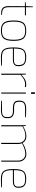

<svg xmlns="http://www.w3.org/2000/svg" viewBox="1656 -2422 772 4124"><g transform="rotate(90 2042.0 -360.0)"><path d="M246 0Q203 0 172.5 -16.5Q142 -33 126.5 -68Q111 -103 111 -158L113 -509H27V-525L111 -531L119 -680H135V-531H310V-509H135V-158Q135 -113 145 -86.5Q155 -60 171 -46.5Q187 -33 204.5 -28Q222 -23 237 -22L301 -16V0Z M638 6Q587 6 546.5 -4.5Q506 -15 477.5 -43.5Q449 -72 434.5 -126Q420 -180 420 -266Q420 -352 434.5 -405.5Q449 -459 477.5 -487.5Q506 -516 546.5 -526.5Q587 -537 638 -537Q689 -537 730 -526.5Q771 -516 799.5 -487.5Q828 -459 843 -405.5Q858 -352 858 -266Q858 -180 843 -126Q828 -72 799.5 -43.5Q771 -15 730 -4.5Q689 6 638 6ZM638 -16Q684 -16 720.5 -24.5Q757 -33 782 -58.5Q807 -84 820.5 -134Q834 -184 834 -266Q834 -349 820.5 -398.5Q807 -448 782 -473Q757 -498 720.5 -506.5Q684 -515 638 -515Q592 -515 556 -506.5Q520 -498 495 -473Q470 -448 457 -398.5Q444 -349 444 -266Q444 -184 457 -134Q470 -84 495 -58.5Q520 -33 556 -24.5Q592 -16 638 -16Z M1206 6Q1126 6 1080.5 -20Q1035 -46 1016.5 -106Q998 -166 998 -268Q998 -372 1018.5 -430.5Q1039 -489 1086 -513Q1133 -537 1211 -537Q1275 -537 1317 -521.5Q1359 -506 1380.5 -469Q1402 -432 1402 -367Q1402 -326 1385.5 -300Q1369 -274 1338.5 -262.5Q1308 -251 1266 -251H1022Q1022 -165 1037 -113.5Q1052 -62 1092 -39Q1132 -16 1208 -16H1392V0Q1341 4 1299.5 5Q1258 6 1206 6ZM1022 -273H1266Q1323 -273 1350.5 -293Q1378 -313 1378 -367Q1378 -425 1361.5 -457Q1345 -489 1308.5 -502Q1272 -515 1211 -515Q1137 -515 1096 -494.5Q1055 -474 1038.5 -421.5Q1022 -369 1022 -273Z M1563 0V-531H1579L1587 -430Q1629 -477 1679.5 -507Q1730 -537 1795 -537Q1811 -537 1824.5 -535.5Q1838 -534 1849 -531V-507Q1838 -509 1824.5 -511Q1811 -513 1795 -513Q1752 -513 1719 -501.5Q1686 -490 1654.5 -468Q1623 -446 1587 -414V0Z M1974 -640Q1962 -640 1962 -652V-714Q1962 -726 1974 -726H1985Q1991 -726 1993.5 -722.5Q1996 -719 1996 -714V-652Q1996 -640 1985 -640ZM1967 0V-531H1991V0Z M2348 6Q2333 6 2303.5 5.5Q2274 5 2241 4Q2208 3 2181.5 2Q2155 1 2144 0V-16H2348Q2390 -16 2423 -22.5Q2456 -29 2475 -52Q2494 -75 2494 -123V-152Q2494 -199 2463 -225.5Q2432 -252 2368 -252H2300Q2251 -252 2215.5 -262.5Q2180 -273 2161 -299.5Q2142 -326 2142 -373V-399Q2142 -448 2161 -478Q2180 -508 2217 -522Q2254 -536 2308 -536Q2332 -536 2367.5 -535.5Q2403 -535 2439.5 -533.5Q2476 -532 2499 -529V-513H2308Q2240 -513 2203 -489.5Q2166 -466 2166 -399V-373Q2166 -331 2183 -310Q2200 -289 2230.5 -282.5Q2261 -276 2300 -276H2368Q2434 -276 2476 -245Q2518 -214 2518 -152V-123Q2518 -69 2494.5 -41.5Q2471 -14 2432.5 -4Q2394 6 2348 6Z M2669 0V-531H2683L2693 -469Q2737 -498 2792.5 -519Q2848 -540 2909 -540Q2960 -540 2996.5 -517Q3033 -494 3052 -458Q3078 -478 3118 -496.5Q3158 -515 3203 -527.5Q3248 -540 3288 -540Q3341 -540 3378 -516Q3415 -492 3434 -453Q3453 -414 3453 -370V0H3429V-370Q3429 -410 3412.5 -443.5Q3396 -477 3364.5 -497.5Q3333 -518 3288 -518Q3231 -518 3171 -497Q3111 -476 3057 -446Q3065 -428 3069 -409Q3073 -390 3073 -370V0H3049V-370Q3049 -410 3032.5 -443.5Q3016 -477 2985 -497.5Q2954 -518 2909 -518Q2865 -518 2830 -510.5Q2795 -503 2762.5 -489Q2730 -475 2693 -455V0Z M3818 6Q3738 6 3692.5 -20Q3647 -46 3628.5 -106Q3610 -166 3610 -268Q3610 -372 3630.5 -430.5Q3651 -489 3698 -513Q3745 -537 3823 -537Q3887 -537 3929 -521.5Q3971 -506 3992.5 -469Q4014 -432 4014 -367Q4014 -326 3997.5 -300Q3981 -274 3950.5 -262.5Q3920 -251 3878 -251H3634Q3634 -165 3649 -113.5Q3664 -62 3704 -39Q3744 -16 3820 -16H4004V0Q3953 4 3911.5 5Q3870 6 3818 6ZM3634 -273H3878Q3935 -273 3962.5 -293Q3990 -313 3990 -367Q3990 -425 3973.5 -457Q3957 -489 3920.5 -502Q3884 -515 3823 -515Q3749 -515 3708 -494.5Q3667 -474 3650.5 -421.5Q3634 -369 3634 -273Z"/></g></svg>

Font: Exo Thin Thin
Style: Regular
Weight: 250
Version: Version 2.000